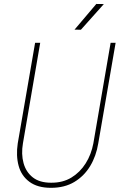

<svg xmlns="http://www.w3.org/2000/svg" viewBox="-20 -924 605 956"><path d="M530.8 -710.9H555.7L469.2 -210Q459 -147 429 -97.2Q398.9 -47.4 350.3 -18.1Q301.8 11.2 233.9 11.2Q167 11.2 126.7 -18.6Q86.4 -48.3 72.8 -98.4Q59.1 -148.4 68.4 -210.4L154.8 -710.9H180.2L94.2 -210.4Q85 -156.7 97.2 -112.1Q109.4 -67.4 143.3 -40.8Q177.2 -14.2 234.4 -14.2Q292.5 -13.7 335.7 -40Q378.9 -66.4 406.7 -110.8Q434.6 -155.3 444.8 -210ZM351.1 -776.4 459.5 -904.3 497.1 -903.8 382.8 -775.9Z"/></svg>

Font: Roboto Condensed Thin
Style: Italic
Weight: 250
Italic angle: -12°
Designer: Christian Robertson
Foundry: Google
Version: Version 3.008; 2023